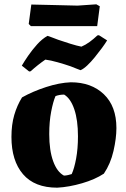

<svg xmlns="http://www.w3.org/2000/svg" viewBox="-20 -857 584 889"><path d="M245 12Q140 12 86.5 -50.5Q33 -113 33 -223Q33 -280 46 -324.5Q59 -369 82 -406Q132 -434 193.5 -454Q255 -474 308 -476Q403 -476 461 -420.5Q519 -365 519 -264Q519 -217 505.5 -158Q492 -99 461 -53Q420 -26 360 -8.5Q300 9 245 12ZM276 -44Q285 -44 295.5 -46.5Q306 -49 312 -51Q324 -77 332.5 -123Q341 -169 341 -226Q341 -301 324 -351Q307 -401 277 -419Q255 -419 237 -412Q226 -387 217 -340.5Q208 -294 208 -236Q208 -161 226 -111Q244 -61 276 -44ZM115 -526 81 -553Q92 -572 110.5 -599Q129 -626 152 -651.5Q175 -677 200 -691Q207 -689 220 -684Q233 -679 249 -673Q275 -664 305.5 -654.5Q336 -645 357 -641Q376 -649 394.5 -662.5Q413 -676 431 -693L438 -694L476 -670Q467 -655 451.5 -634Q436 -613 418.5 -591.5Q401 -570 384 -554Q367 -538 353 -532Q349 -533 336 -538.5Q323 -544 307 -550Q281 -559 247.5 -568.5Q214 -578 190 -581Q155 -557 122 -527ZM123 -736 113 -746 125 -836Q177 -835 235 -833.5Q293 -832 339 -831L426 -837L442 -828L430 -736Z"/></svg>

Font: Labrada ExtraBold
Style: Regular
Weight: 800
Designer: Mercedes Jáuregui
Foundry: Omnibus-Type Team
Version: Version 1.000; ttfautohint (v1.8.4.7-5d5b)